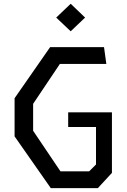

<svg xmlns="http://www.w3.org/2000/svg" viewBox="-20 -974 660 994"><path d="M346 -812 420.5 -883 346 -954.5 271 -883ZM243 0H486.5L559.5 -79V-392.5H333V-316.5H477V-122.5L441.5 -87H293L151.5 -297V-436.5L290 -643H530.5L518.5 -730H239.5L55.5 -465.5V-268Z"/></svg>

Font: FontWithASyntaxHighlighterNightOwl
Style: Regular
Weight: 400
Designer: Riley Cran & the Lettermatic Team
Foundry: Lettermatic
Version: Version 1.000 (FontWithASyntaxHighlighterNightOwl)